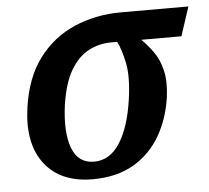

<svg xmlns="http://www.w3.org/2000/svg" viewBox="-44 -583 698 640"><g transform="rotate(-5 304.5 -263.0)"><path d="M242 10Q134 10 81 -59Q28 -128 45 -247Q59 -346 107 -410Q155 -474 227 -505Q299 -536 383 -536H609L577 -439H443Q463 -419 481.5 -393.5Q500 -368 509 -330.5Q518 -293 511 -241Q501 -170 468 -113Q435 -56 378.5 -23Q322 10 242 10ZM251 -48Q304 -48 337.5 -100.5Q371 -153 384 -244Q395 -321 385 -368Q375 -415 362 -439H342Q302 -439 267 -421Q232 -403 206.5 -360.5Q181 -318 170 -244Q158 -153 178 -100.5Q198 -48 251 -48Z"/></g></svg>

Font: Noto Serif SemiCondensed SemiBold
Style: Italic
Weight: 600
Width: 4
Italic angle: -12°
Designer: Monotype Design Team
Foundry: Monotype Imaging Inc.
Version: Version 2.014; ttfautohint (v1.8.4.7-5d5b)